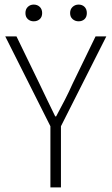

<svg xmlns="http://www.w3.org/2000/svg" viewBox="-20 -818 487 838"><path d="M200 0V-267L3 -659H52L152 -453Q169 -417 186 -382Q203 -347 221 -310H225Q245 -347 263 -382Q281 -417 297 -453L397 -659H444L246 -267V0ZM127 -725Q112 -725 101.5 -734.5Q91 -744 91 -761Q91 -778 101.5 -788Q112 -798 127 -798Q143 -798 153.5 -788Q164 -778 164 -761Q164 -744 153.5 -734.5Q143 -725 127 -725ZM323 -725Q308 -725 297 -734.5Q286 -744 286 -761Q286 -778 297 -788Q308 -798 323 -798Q339 -798 349 -788Q359 -778 359 -761Q359 -744 349 -734.5Q339 -725 323 -725Z"/></svg>

Font: Source Sans 3 Light
Style: Regular
Weight: 300
Designer: Paul D. Hunt
Foundry: Adobe
Version: Version 3.052;hotconv 1.1.0;makeotfexe 2.6.0